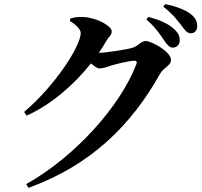

<svg xmlns="http://www.w3.org/2000/svg" viewBox="-20 -847 970 923"><path d="M811 -618C830 -618 844 -633 844 -653C844 -672 838 -688 817 -707C789 -734 745 -752 693 -766L684 -753C728 -715 751 -680 768 -654C784 -631 795 -618 811 -618ZM897 -687C916 -687 928 -700 928 -722C928 -744 919 -763 895 -781C869 -800 827 -817 774 -827L765 -815C815 -776 833 -748 851 -726C869 -702 879 -687 897 -687ZM96 -309 108 -291C228 -345 336 -440 417 -542C433 -529 448 -518 458 -518C477 -518 492 -525 512 -531C538 -540 605 -555 625 -555C636 -555 641 -551 635 -537C558 -337 342 -94 106 38L117 56C421 -54 613 -249 750 -493C766 -522 802 -531 802 -559C802 -599 708 -650 680 -650C659 -650 644 -626 619 -618C594 -609 486 -593 455 -593C467 -611 479 -628 489 -647C504 -673 517 -676 517 -697C517 -722 445 -762 383 -765C353 -767 337 -763 318 -758L316 -746C346 -728 368 -706 368 -688C368 -626 246 -436 96 -309Z"/></svg>

Font: GenRyuMin2 TW B
Style: Regular
Weight: 700
Version: Version 2.100;PS 2.1;hotconv 16.6.51;makeotf.lib2.5.65220 DE